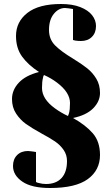

<svg xmlns="http://www.w3.org/2000/svg" viewBox="-20 -730 560 960"><path d="M45 100Q45 66 65.5 45.5Q86 25 120 25Q128 25 136 26.5Q144 28 147 28L160 30V180Q167 184 174 185Q191 190 210 190Q260 190 287.5 160.5Q315 131 315 75Q315 44 298 19.5Q281 -5 255.5 -22.5Q230 -40 187 -63Q138 -90 109.5 -110.5Q81 -131 60.5 -162Q40 -193 40 -235Q40 -280 74 -316.5Q108 -353 175 -370Q121 -405 90.5 -447Q60 -489 60 -550Q60 -621 117 -665.5Q174 -710 285 -710Q342 -710 381.5 -694.5Q421 -679 440.5 -654Q460 -629 460 -600Q460 -566 439.5 -545.5Q419 -525 385 -525Q371 -525 357 -527L345 -530V-685L332 -687Q329 -687 321 -688.5Q313 -690 305 -690Q273 -690 249 -660.5Q225 -631 225 -580Q225 -534 255 -503.5Q285 -473 345 -437Q389 -410 416 -388.5Q443 -367 461.5 -336.5Q480 -306 480 -265Q480 -223 446 -188.5Q412 -154 345 -140Q408 -105 444 -63.5Q480 -22 480 45Q480 121 419 165.5Q358 210 230 210Q138 210 91.5 178Q45 146 45 100ZM325 -164Q330 -182 330 -215Q330 -268 265 -317Q236 -339 200 -355Q196 -350 195 -341Q190 -323 190 -290Q190 -235 255 -188Q287 -165 320 -150Z"/></svg>

Font: Yeseva One
Style: Regular
Weight: 400
Designer: Jovanny Lemonad
Foundry: Jovanny Lemonad
Version: Version 2.000